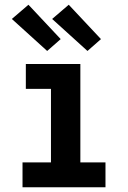

<svg xmlns="http://www.w3.org/2000/svg" viewBox="-20 -790 540 810"><path d="M75 0V-105H195V-415H89V-520H319V-105H425V0ZM349 -575 200 -710 270 -770 406 -625ZM179 -575 30 -710 100 -770 236 -625Z"/></svg>

Font: Iosevka Curly Slab Extrabold
Style: Regular
Weight: 800
Monospace: yes
Designer: Belleve Invis
Foundry: Belleve Invis
Version: Version 22.1.2; ttfautohint (v1.8.4)